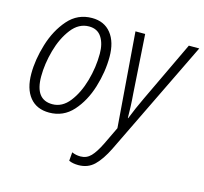

<svg xmlns="http://www.w3.org/2000/svg" viewBox="-111 -666 1098 1032"><g transform="rotate(15 438.0 -149.5)"><path d="M185 10Q264 10 316.5 -48.5Q369 -107 395.5 -193.5Q422 -280 422 -363Q422 -446 384 -493.5Q346 -541 278 -541Q198 -541 145 -480.5Q92 -420 65.5 -333Q39 -246 39 -168Q39 -84 77 -37Q115 10 185 10ZM190 -38Q94 -38 94 -167Q94 -237 115 -312.5Q136 -388 176.5 -440.5Q217 -493 274 -493Q321 -493 344 -457.5Q367 -422 367 -366Q367 -290 345.5 -214.5Q324 -139 284.5 -88.5Q245 -38 190 -38ZM410 242Q463 242 498 208Q533 174 565 109L876 -532H818L658 -195Q627 -130 604 -71H602Q602 -97 600.5 -134Q599 -171 596 -206L575 -532H521L562 -4L515 94Q490 145 466.5 169.5Q443 194 409 194Q383 194 361 184L357 232Q379 242 410 242Z"/></g></svg>

Font: Noto Sans Display SemiCondensed Light
Style: Italic
Weight: 300
Width: 4
Italic angle: -12°
Designer: Monotype Design Team
Foundry: Monotype Imaging Inc.
Version: Version 1.900